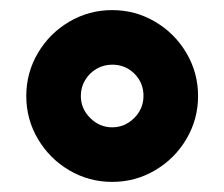

<svg xmlns="http://www.w3.org/2000/svg" viewBox="-20 -752 444 380"><path d="M32 -562Q32 -608 55 -647Q78 -686 117 -709Q156 -732 202 -732Q248 -732 287 -709Q326 -686 349 -647Q372 -608 372 -562Q372 -516 349 -477Q326 -438 287 -415Q248 -392 202 -392Q156 -392 117 -415Q78 -438 55 -477Q32 -516 32 -562ZM264 -562Q264 -588 246.2 -606Q228.3 -624 202.2 -624Q185 -624 170.9 -615.7Q156.7 -607.4 148.4 -593.3Q140 -579.3 140 -562Q140 -537 158.5 -518.5Q177 -500 202.2 -500Q219.3 -500 233.1 -508.5Q247 -517 255.5 -530.9Q264 -544.9 264 -562Z"/></svg>

Font: Uncut Sans Variable
Style: Regular
Weight: 400
Designer: Kasper Nordkvist
Foundry: UNCUT.wtf
Version: Version 1.303;Glyphs 3.1.2 (3151)